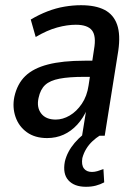

<svg xmlns="http://www.w3.org/2000/svg" viewBox="-20 -521 525 737"><path d="M161 9Q114 9 83 -13.5Q52 -36 39.5 -72.5Q27 -109 35 -149Q46 -199 77 -229Q108 -259 164 -273.5Q220 -288 305 -288H348L339 -226H303Q245 -226 208.5 -219Q172 -212 153.5 -195Q135 -178 128 -145Q120 -109 138 -85.5Q156 -62 194 -62Q221 -62 247.5 -77.5Q274 -93 294 -122.5Q314 -152 320 -193L341 -332Q350 -383 333 -404.5Q316 -426 271 -426Q238 -426 199.5 -415.5Q161 -405 117 -379L98 -446Q130 -465 162.5 -477.5Q195 -490 227.5 -495.5Q260 -501 291 -501Q347 -501 381.5 -483Q416 -465 429.5 -426.5Q443 -388 434 -326L382 0H295L312 -105H316Q300 -68 276.5 -42.5Q253 -17 224 -4Q195 9 161 9ZM310 196Q265 196 242.5 171Q220 146 229 99Q238 61 266.5 27.5Q295 -6 339 -33L362 0Q349 8 335 21Q321 34 311 50.5Q301 67 296 86Q292 112 302 125.5Q312 139 333 139Q343 139 353.5 136Q364 133 377 128L380 179Q365 187 348 191.5Q331 196 310 196Z"/></svg>

Font: Nunito Sans 10pt Condensed SemiBold
Style: Italic
Weight: 600
Width: 3
Italic angle: -9°
Designer: Vernon Adams
Foundry: Vernon Adams
Version: Version 3.101;gftools[0.9.27]